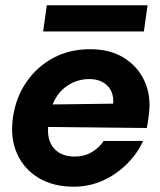

<svg xmlns="http://www.w3.org/2000/svg" viewBox="-20 -694 604 726"><path d="M259 12Q181 12 125.5 -21.5Q70 -55 44 -114Q18 -173 29 -250Q40 -326 80 -384Q120 -442 181.5 -475Q243 -508 321 -508Q397 -508 450 -474.5Q503 -441 528 -384Q553 -327 542 -254Q541 -247 539.5 -235Q538 -223 535 -210L162 -214Q158 -161 185.5 -131.5Q213 -102 262 -102Q299 -102 327.5 -119Q356 -136 372 -161H521Q500 -114 460.5 -74.5Q421 -35 369.5 -11.5Q318 12 259 12ZM317 -395Q273 -395 235.5 -370.5Q198 -346 179 -299L408 -302Q411 -345 386 -370Q361 -395 317 -395ZM143 -575 157 -674H538L524 -575Z"/></svg>

Font: Host Grotesk Black
Style: Italic
Weight: 900
Italic angle: -8°
Designer: Doğukan Karapınar based on Poppins by Indian Type Foundry, Jonny Pinhorn
Foundry: Element Type
Version: Version 1.000; ttfautohint (v1.8.4.7-5d5b);gftools[0.9.33]